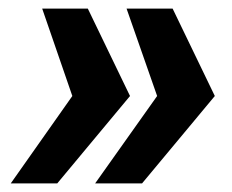

<svg xmlns="http://www.w3.org/2000/svg" viewBox="-20 -547 538 446"><path d="M381 -527 479 -324 310 -121H201L345 -324L274 -527ZM184 -527 282 -324 113 -121H5L148 -324L78 -527Z"/></svg>

Font: Archivo Condensed ExtraBold
Style: Italic
Weight: 800
Width: 3
Italic angle: -10°
Designer: Hector Gatti
Foundry: Omnibus-Type
Version: Version 2.001